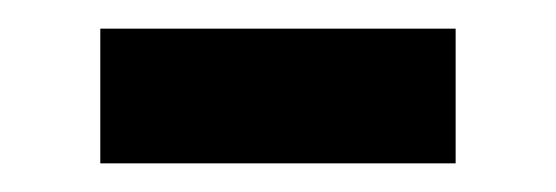

<svg xmlns="http://www.w3.org/2000/svg" viewBox="-20 -364 388 134"><path d="M50 -344H298V-250H50Z"/></svg>

Font: Noto Sans Gurmukhi UI Medium
Style: Regular
Weight: 500
Designer: Jelle Bosma - Monotype Design Team
Foundry: Monotype Imaging Inc.
Version: Version 2.004; ttfautohint (v1.8.4.7-5d5b)